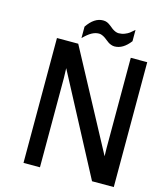

<svg xmlns="http://www.w3.org/2000/svg" viewBox="-117 -874 796 958"><g transform="rotate(15 281.0 -395.0)"><path d="M464.4 -727.1Q427.7 -678.7 383.8 -678.7Q375 -678.7 366 -682.1Q356.9 -685.5 351.8 -689Q346.7 -692.4 338.4 -699Q330.1 -705.6 326.7 -708Q308.1 -720.7 293.9 -720.7Q274.9 -720.7 256.1 -710.2Q237.3 -699.7 214.4 -676.3V-735.4Q251 -789.6 296.4 -789.6Q308.1 -789.6 317.1 -785.9Q326.2 -782.2 339.6 -771.5Q353 -760.7 353.5 -760.3Q372.1 -747.6 386.7 -747.6Q402.8 -747.6 417.7 -753.4Q432.6 -759.3 441.2 -765.9Q449.7 -772.5 464.4 -785.6ZM181.2 -461.9V0H96.2V-645H206.1L478.5 -136.7L477.5 -177.2V-645H562.5V0H450.2L179.7 -511.7Z"/></g></svg>

Font: Meera Inimai
Style: Regular
Weight: 400
Version: 2.0.0+20160526